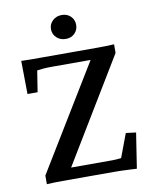

<svg xmlns="http://www.w3.org/2000/svg" viewBox="-85 -812 694 879"><g transform="rotate(-10 262.5 -372.5)"><path d="M479.5 3.9Q463.9 2.9 445.3 2Q426.8 1 407.7 0.5Q388.7 0 373 0H133.8Q114.3 0 97.2 0.5Q80.1 1 61.5 2V-38.1L378.9 -558.6L379.9 -523.4H176.8Q153.3 -523.4 137.7 -522Q122.1 -520.5 108.4 -518.6L92.8 -419.9H45.9L43.9 -574.2Q66.4 -573.2 88.9 -573.2Q111.3 -573.2 129.9 -573.2H401.4Q419.9 -573.2 438.5 -573.7Q457 -574.2 475.6 -575.2V-535.2L162.1 -17.6V-53.7H377.9Q388.7 -53.7 397.9 -54.7Q407.2 -55.7 417 -56.6L458 -166L504.9 -160.2ZM262.7 -637.7Q237.3 -637.7 220.2 -653.8Q203.1 -669.9 203.1 -693.4Q203.1 -716.8 220.2 -732.9Q237.3 -749 262.7 -749Q288.1 -749 304.2 -732.9Q320.3 -716.8 320.3 -693.4Q320.3 -669.9 304.2 -653.8Q288.1 -637.7 262.7 -637.7Z"/></g></svg>

Font: Crimson Pro Medium
Style: Regular
Weight: 500
Designer: Jacques Le Bailly
Foundry: Baron von Fonthausen
Version: Version 1.003